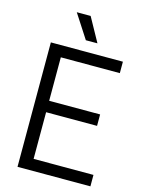

<svg xmlns="http://www.w3.org/2000/svg" viewBox="-138 -1024 815 1103"><g transform="rotate(15 270.0 -473.0)"><path d="M78.5 0V-740H507V-672H156V-68H512V0ZM133 -345.5V-413.5H459V-345.5ZM269.5 -804 177.5 -946H260L338.5 -804Z"/></g></svg>

Font: Encode Sans SC SemiCondensed
Style: Regular
Weight: 400
Width: 4
Designer: Multiple Designers
Foundry: Impallari Type
Version: Version 3.002